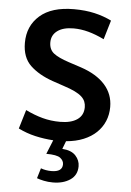

<svg xmlns="http://www.w3.org/2000/svg" viewBox="-58 -683 642 941"><g transform="rotate(5 263.0 -212.5)"><path d="M268 -640Q324 -640 369.5 -629.5Q415 -619 453 -600L425 -506Q384 -526 347 -536Q310 -546 274 -546Q223 -546 194.5 -525Q166 -504 166 -468Q166 -433 189.5 -414.5Q213 -396 265 -379L326 -359Q404 -333 445 -287Q486 -241 486 -178Q486 -140 472.5 -108Q459 -76 433.5 -51.5Q408 -27 370.5 -11.5Q333 4 285 8L270 47Q315 50 336 73Q357 96 357 125Q357 169 323 192Q289 215 238 215Q214 215 193 210.5Q172 206 159 201L174 151Q198 160 226 160Q280 160 280 122Q280 104 263 91Q246 78 194 78L222 9Q176 6 132.5 -4Q89 -14 49 -34L77 -127Q120 -106 161 -95Q202 -84 247 -84Q301 -84 331.5 -105Q362 -126 362 -166Q362 -180 357 -193Q352 -206 339.5 -217.5Q327 -229 305.5 -239.5Q284 -250 250 -261L194 -280Q125 -304 83.5 -343.5Q42 -383 42 -455Q42 -538 100 -589Q158 -640 268 -640Z"/></g></svg>

Font: Mukta Mahee SemiBold
Style: Regular
Weight: 600
Designer: Shuchita Grover, Noopur Datye, Girish Dalvi, Yashodeep Gholap
Foundry: Ek Type
Version: Version 2.538;PS 1.000;hotconv 16.6.51;makeotf.lib2.5.65220;